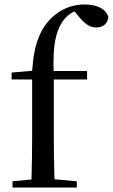

<svg xmlns="http://www.w3.org/2000/svg" viewBox="-20 -840 505 860"><path d="M120 0H324V-28L224 -37C222 -101 221 -166 221 -230V-484H370V-522H220C217 -634 228 -694 259 -742C272 -762 291 -779 314 -789L332 -767C360 -732 383 -717 411 -717C444 -717 464 -737 465 -764C455 -802 410 -820 359 -820C308 -820 257 -803 213 -762C162 -714 132 -645 124 -523L32 -515V-484H124V-230C124 -166 123 -101 121 -36L36 -28V0Z"/></svg>

Font: Source Han Serif SC Medium
Style: Regular
Weight: 500
Designer: Ryoko NISHIZUKA 西塚涼子 (kana & ideographs); Frank Grießhammer (Latin, Greek & Cyrillic); Wenlong ZHANG 张文龙 (bopomofo); San
Foundry: Adobe
Version: Version 2.003;hotconv 1.1.1;makeotfexe 2.6.0